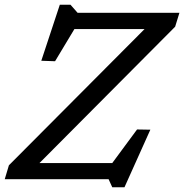

<svg xmlns="http://www.w3.org/2000/svg" viewBox="-36 -755 776 809"><path d="M720 -701 702 -642.5 103.5 -41 94 -68H437L541.5 -209.5L597.5 -208.5L488.5 34H437L421.5 0H-16L1.5 -58.5L599.5 -659L608.5 -632.5H277.5L196 -497L138 -499L216 -735H261L291 -701Z"/></svg>

Font: Newsreader 8pt
Style: Italic
Weight: 400
Italic angle: -17°
Version: Version 1.003